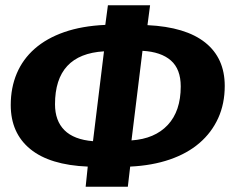

<svg xmlns="http://www.w3.org/2000/svg" viewBox="-20 -713 885 733"><path d="M315 -77Q170 -83 95.5 -144Q21 -205 21 -312Q21 -378 44 -432.5Q67 -487 112.5 -527Q158 -567 225.5 -590.5Q293 -614 382 -618L392 -693H553L543 -617Q689 -610 763.5 -550.5Q838 -491 838 -385Q838 -317 813 -262Q788 -207 741.5 -167Q695 -127 628 -104Q561 -81 477 -77L468 0H307ZM190 -315Q190 -252 226 -216Q262 -180 335 -174L377 -517Q190 -506 190 -315ZM670 -383Q670 -449 632.5 -482Q595 -515 524 -519L482 -177Q571 -183 620.5 -236Q670 -289 670 -383Z"/></svg>

Font: Qjlgwqiwhsfqbnnlvksmvfsycuq
Style: Regular
Weight: 700
Italic angle: -8°
Designer: Carrois Corporate & Edenspiekermann
Foundry: Carrois Corporate GbR & Edenspiekermann AG
Version: Version 2.001